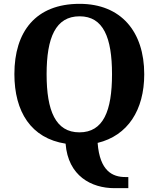

<svg xmlns="http://www.w3.org/2000/svg" viewBox="-20 -745 827 1001"><path d="M577 236H649V178H633C567 178 500 147 489 0C646 -38 732 -171 732 -358C732 -580 611 -725 395 -725C166 -725 55 -580 55 -359C55 -162 142 -24 322 4C335 173 457 236 577 236ZM394 -55C270 -55 223 -167 223 -358C223 -549 270 -660 395 -660C519 -660 564 -549 564 -358C564 -167 519 -55 394 -55Z"/></svg>

Font: Noto Serif Telugu
Style: Bold
Weight: 700
Designer: Jelle Bosma - Monotype Design Team
Foundry: Monotype Imaging Inc.
Version: Version 2.005